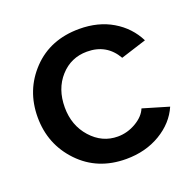

<svg xmlns="http://www.w3.org/2000/svg" viewBox="-101 -637 762 752"><g transform="rotate(-20 279.5 -261.0)"><path d="M303 10Q184 10 108 -69.5Q32 -149 32 -262Q32 -375 107 -453.5Q182 -532 303 -532Q382 -532 441 -497Q500 -462 530 -402L423 -368Q383 -438 301 -438Q234 -438 189.5 -388.5Q145 -339 145 -262Q145 -187 191 -135.5Q237 -84 302 -84Q342 -84 378 -105Q414 -126 426 -156L534 -124Q508 -64 446 -27Q384 10 303 10Z"/></g></svg>

Font: Raleway-v4020 SemiBold
Style: Regular
Weight: 600
Designer: Matt McInerney, Pablo Impallari, Rodrigo Fuenzalida
Foundry: Matt McInerney, Pablo Impallari, Rodrigo Fuenzalida
Version: Version 4.020;PS 004.020;hotconv 1.0.88;makeotf.lib2.5.64775